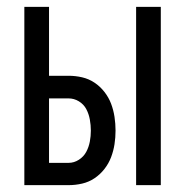

<svg xmlns="http://www.w3.org/2000/svg" viewBox="-20 -540 540 560"><path d="M377 0V-520H449V0ZM51 0V-520H123V-319H180Q200 -319 219.5 -314.5Q239 -310 255.5 -299Q272 -288 284.5 -272Q297 -256 304 -237.5Q311 -219 314 -199Q317 -179 317 -159Q317 -139 314 -119.5Q311 -100 304 -81.5Q297 -63 284.5 -47Q272 -31 255.5 -20Q239 -9 219.5 -4.5Q200 0 180 0ZM123 -65H180Q196 -65 210 -74Q224 -83 231.5 -97Q239 -111 242 -127Q245 -143 245 -159Q245 -175 242 -191.5Q239 -208 231.5 -222Q224 -236 210 -244.5Q196 -253 180 -253H123Z"/></svg>

Font: HulyMono
Style: Regular
Weight: 400
Monospace: yes
Designer: Belleve Invis
Foundry: Belleve Invis
Version: Version 33.2.5; ttfautohint (v1.8.4)